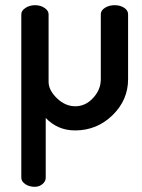

<svg xmlns="http://www.w3.org/2000/svg" viewBox="-20 -494 548 739"><path d="M62 190V-439Q62 -453 78 -463.5Q94 -474 115 -474Q136 -474 151.5 -463.5Q167 -453 167 -439V-179Q167 -147 199 -116Q231 -85 270 -85Q309 -85 338.5 -117Q368 -149 368 -189V-439Q368 -454 384 -464Q400 -474 421 -474Q443 -474 458 -464Q473 -454 473 -439V-189Q473 -109 413 -50.5Q353 8 269 8Q202 8 156 -40V190Q156 204 143.5 214.5Q131 225 114 225Q92 225 77 214.5Q62 204 62 190Z"/></svg>

Font: TerminalDosisSemiBold
Style: Bold
Weight: 600
Designer: EdgarTolentino, PabloImpallari, IginoMarini
Foundry: EdgarTolentino, PabloImpallari, IginoMarini
Version: Version 1.006